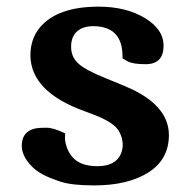

<svg xmlns="http://www.w3.org/2000/svg" viewBox="-20 -543 565 580"><path d="M87.9 -155.3Q99.1 -157.2 120.4 -157.2Q141.6 -157.2 176.8 -140.1Q176.3 -136.2 176.3 -125.5Q176.3 -114.7 181.4 -99.1Q186.5 -83.5 197.3 -70.3Q220.7 -41 274.4 -41Q328.1 -41 344.7 -77.1Q358.9 -110.4 339.8 -146Q325.7 -172.4 264.2 -196.3Q253.9 -200.2 235.8 -207Q73.7 -265.1 71.8 -375Q71.8 -424.8 99.6 -459Q152.3 -522.9 277.8 -522.9Q360.4 -522.9 417.2 -488.8Q474.1 -454.6 474.1 -404.8Q474.1 -349.1 419.9 -349.1Q381.3 -349.1 365.7 -357.7Q350.1 -366.2 350.1 -367.2Q350.1 -370.1 350.1 -372.6Q350.1 -463.9 261.2 -463.9Q230.5 -463.9 212.6 -448Q194.8 -432.1 194.8 -401.6Q194.8 -371.1 216.6 -351.1Q238.3 -331.1 300.5 -306.2Q362.8 -281.2 380.4 -272.5Q490.2 -219.2 490.2 -134.8Q490.2 -61.5 428.5 -22.2Q366.7 17.1 264.2 17.1Q196.3 17.1 161.6 5.4Q127 -6.3 109.1 -16.1Q91.3 -25.9 79.8 -36.6Q68.4 -47.4 60.5 -59.1Q39.6 -89.8 48.3 -121.6Q55.7 -148.4 87.9 -155.3Z"/></svg>

Font: Marko One
Style: Regular
Weight: 400
Designer: Zhenya Spizhovyi
Foundry: Cyreal
Version: Version 1.003